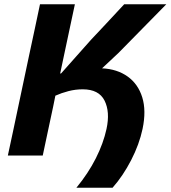

<svg xmlns="http://www.w3.org/2000/svg" viewBox="-20 -733 804 905"><path d="M340 152Q396 84 431.8 13Q467.5 -58 482 -125Q499.5 -205.5 472.8 -258.8Q446 -312 370 -312Q335.5 -312 302.8 -303.5Q270 -295 241 -282L231 -232.5Q216.5 -164.5 205 -110.8Q193.5 -57 181.5 0H17Q29.5 -57 40.8 -110.8Q52 -164.5 66.5 -232.5L117.5 -473.5Q132.5 -542.5 144.2 -598Q156 -653.5 168.5 -713H333Q320.5 -654 308.5 -598.2Q296.5 -542.5 282 -473.5L263.5 -386Q266.5 -387 268.5 -387.5L408.5 -545Q444.5 -583 481 -622.2Q517.5 -661.5 565.5 -713H764Q706 -654 650.2 -597.2Q594.5 -540.5 538.5 -483.5L461 -411Q532.5 -407.5 581.8 -372.2Q631 -337 650.5 -274.2Q670 -211.5 652 -125.5Q636.5 -52.5 598.2 21.8Q560 96 510.5 152Z"/></svg>

Font: Commissioner
Style: Bold Italic
Weight: 700
Italic angle: -12°
Designer: Kostas Bartsokas
Foundry: Kostas Bartsokas
Version: Version 1.000; ttfautohint (v1.8.3)